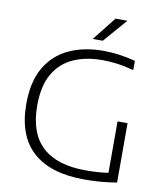

<svg xmlns="http://www.w3.org/2000/svg" viewBox="-100 -1027 960 1114"><g transform="rotate(10 380.0 -470.0)"><path d="M472.5 5.5Q272.5 5.5 169 -88Q65.5 -181.5 65.5 -368.5Q65.5 -500.5 115 -584.5Q164.5 -668.5 251.8 -708.8Q339 -749 452 -749Q500 -749 545.8 -742.8Q591.5 -736.5 642.5 -723.5V-669Q586 -684 541.2 -689.5Q496.5 -695 456 -695Q360 -695 286.2 -662Q212.5 -629 171 -557.5Q129.5 -486 129.5 -370Q129.5 -207.5 215.8 -127.8Q302 -48 471 -48Q510 -48 543 -50.2Q576 -52.5 604.5 -57V-360H663.5V-10Q607.5 -1 564 2.2Q520.5 5.5 472.5 5.5ZM379.5 -806 489.5 -945H559.5L439 -806Z"/></g></svg>

Font: Encode Sans Expanded Light
Style: Regular
Weight: 300
Width: 7
Designer: Multiple Designers
Foundry: Impallari Type
Version: Version 3.000; ttfautohint (v1.8.3) -l 8 -r 50 -G 200 -x 14 